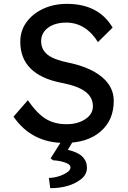

<svg xmlns="http://www.w3.org/2000/svg" viewBox="-20 -730 664 994"><path d="M314 10Q144 10 50 -126L124 -211Q173 -141 218 -114Q263 -87 325 -87Q382 -87 421.5 -113Q461 -139 461 -180Q461 -226 422 -255.5Q383 -285 299 -301Q85 -343 85 -514Q85 -571 117 -615Q149 -659 203.5 -684.5Q258 -710 326 -710Q491 -710 563 -587L487 -512Q457 -561 415.5 -587Q374 -613 323 -613Q265 -613 229 -586.5Q193 -560 193 -517Q193 -474 225.5 -447.5Q258 -421 337 -405Q447 -382 508 -331Q569 -280 569 -208Q569 -108 500.5 -49Q432 10 314 10ZM240 244 233 191Q257 191 283 183Q309 175 327 162.5Q345 150 345 138Q345 124 328 116Q311 108 290 104Q269 100 255 100L242 90L314 -24H373L331 46Q430 67 430 139Q430 173 400.5 197Q371 221 327.5 233Q284 245 240 244Z"/></svg>

Font: Lexend
Style: Regular
Weight: 400
Designer: Bonnie Shaver-Troup, Thomas Jockin
Foundry: Lexend
Version: Version 1.007; ttfautohint (v1.8.3)